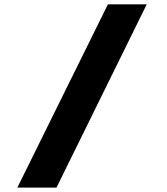

<svg xmlns="http://www.w3.org/2000/svg" viewBox="-20 -720 769 882"><path d="M59.7 141.8 475.7 -700H654L239.5 141.8Z"/></svg>

Font: Lexend Giga
Style: Regular
Weight: 400
Designer: Bonnie Shaver-Troup, Thomas Jockin
Foundry: Lexend
Version: Version 1.007